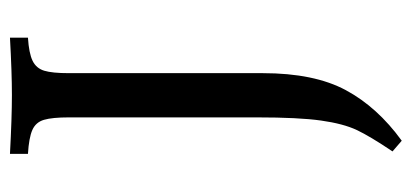

<svg xmlns="http://www.w3.org/2000/svg" viewBox="-246 -422 846 395"><g transform="rotate(-90 177.5 -225.0)"><path d="M297 -591Q265 -589 249.5 -581.5Q234 -574 229 -557.5Q224 -541 224 -507V-108Q224 -2 189 63Q154 128 85 178L63 159Q94 113 107 85.5Q120 58 126.5 12Q133 -34 133 -120V-507Q133 -541 128 -558Q123 -575 107 -582Q91 -589 58 -591V-628Q133 -624 179 -624Q225 -624 297 -628Z"/></g></svg>

Font: Gupter Medium
Style: Regular
Weight: 500
Designer: Octavio Pardo
Version: Version 1.000